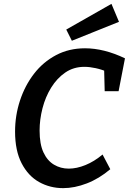

<svg xmlns="http://www.w3.org/2000/svg" viewBox="-20 -963 667 994"><path d="M307 11Q239 11 182.5 -20.5Q126 -52 92 -117.5Q58 -183 58 -282Q58 -365 83.5 -442.5Q109 -520 156 -581Q203 -642 270 -677.5Q337 -713 420 -713Q469 -713 521 -700Q573 -687 627 -661L594 -491H522L519 -608L540 -589Q508 -603 476 -610Q444 -617 417 -617Q361 -617 318 -587.5Q275 -558 245 -509.5Q215 -461 200 -402.5Q185 -344 185 -287Q185 -217 205 -174Q225 -131 259.5 -110.5Q294 -90 336 -90Q377 -90 422.5 -108.5Q468 -127 511 -163L551 -87Q493 -38 429.5 -13.5Q366 11 307 11ZM352 -752 323 -810 557 -943 596 -850Z"/></svg>

Font: Bitter Thin SemiBold
Style: Italic
Weight: 600
Italic angle: -9°
Version: Version 2.002